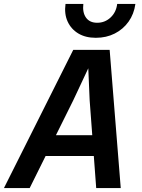

<svg xmlns="http://www.w3.org/2000/svg" viewBox="-49 -950 719 970"><path d="M108 -162 130 -267H527L505 -162ZM321 -698H505L561 0H437L404 -443L397 -605L321 -443L101 0H-29ZM435 -759Q383 -759 346.5 -781Q310 -803 292.5 -841.5Q275 -880 282 -930H372Q367 -887 385.5 -861Q404 -835 442 -835Q481 -835 509.5 -861.5Q538 -888 543 -930H635Q628 -879 600.5 -840.5Q573 -802 530.5 -780.5Q488 -759 435 -759Z"/></svg>

Font: Azeret Mono Thin Medium
Style: Italic
Weight: 500
Italic angle: -12°
Version: Version 1.002